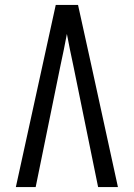

<svg xmlns="http://www.w3.org/2000/svg" viewBox="-20 -755 540 775"><path d="M44 0 205 -735H295L349 -490L456 0H376L276 -490Q269 -522 262.5 -554Q256 -586 250 -618Q244 -586 237.5 -554Q231 -522 224 -490L124 0Z"/></svg>

Font: Iosevka www.saffi
Style: Regular
Weight: 400
Monospace: yes
Designer: Belleve Invis
Foundry: Belleve Invis
Version: Version 22.0.2; ttfautohint (v1.8.3)